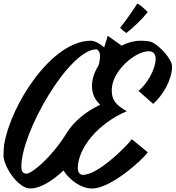

<svg xmlns="http://www.w3.org/2000/svg" viewBox="-30 -995 1004 1098"><path d="M846 -401C900 -447 954 -540 954 -614C954 -657 887 -728 843 -752C830 -759 806 -762 773 -762C738 -762 701 -752 665 -734C638 -755 605 -776 586 -790C580 -769 573 -747 566 -724C541 -746 512 -762 489 -762C267 -762 33 -400 -6 -169C-9 -150 -10 -116 -10 -99C-3 -31 78 83 142 83C205 83 275 34 333 -20C366 32 431 83 497 83C603 83 782 -78 815 -124C790 -144 763 -168 724 -199C680 -143 527 5 445 5C424 5 415 -13 415 -33C415 -148 531 -290 695 -359C641 -391 609 -415 609 -479C609 -591 745 -702 820 -702C850 -702 860 -683 860 -659C860 -599 812 -516 762 -475ZM352 -235C262 -91 152 -2 122 -2C101 -2 92 -15 92 -42C92 -241 366 -713 521 -713C529 -713 542 -699 542 -674C542 -660 540 -647 537 -634C536 -628 534 -623 532 -618C510 -583 496 -543 496 -503C496 -449 520 -419 543 -396C463 -358 394 -303 352 -235ZM815 -926C808 -931 782 -962 755 -975C742 -952 690 -877 657 -836C662 -830 686 -810 692 -806C735 -840 779 -881 815 -926Z"/></svg>

Font: Yesteryear
Style: Regular
Weight: 400
Designer: Astigmatic (AOETI)
Foundry: Astigmatic (AOETI)
Version: Version 1.000